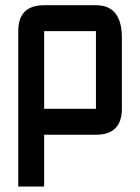

<svg xmlns="http://www.w3.org/2000/svg" viewBox="-20 -508 528 724"><path d="M48.8 -390.6Q48.8 -488.3 146.5 -488.3H341.8Q439.5 -488.3 439.5 -366.2V-97.7Q439.5 0 341.8 0H146.5V195.3H48.8ZM341.8 -390.6H146.5V-97.7H341.8Z"/></svg>

Font: BabelStone Moon Runes
Style: Regular
Weight: 400
Designer: Andrew West
Foundry: BabelStone
Version: Version 7.001 March 14, 2022